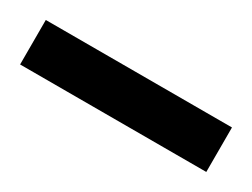

<svg xmlns="http://www.w3.org/2000/svg" viewBox="-25 -794 340 259"><g transform="rotate(30 145.0 -664.5)"><path d="M290 -629.9V-699.2H0V-629.9Z"/></g></svg>

Font: FreeUniversal
Style: Regular
Weight: 400
Version: Version 1.001